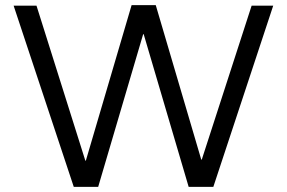

<svg xmlns="http://www.w3.org/2000/svg" viewBox="-20 -722 1115 747"><path d="M267 5 33 -700H122L312 -97H314L492 -702H586L763 -101H765L959 -700H1043L810 5H714L539 -589H537L362 5Z"/></svg>

Font: REM Medium Light
Style: Regular
Weight: 300
Version: Version 1.005;gftools[0.9.28]